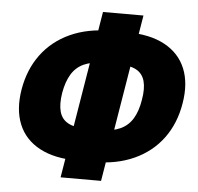

<svg xmlns="http://www.w3.org/2000/svg" viewBox="-55 -826 951 923"><g transform="rotate(5 420.0 -364.0)"><path d="M345.7 -46.4Q234.4 -46.4 162.1 -85Q89.8 -123.5 60.5 -194.8Q31.2 -266.1 47.4 -363.8Q64 -461.4 116.7 -532.7Q169.4 -604 253.9 -642.8Q338.4 -681.6 450.2 -681.6H526.9Q638.2 -681.6 710.2 -642.8Q782.2 -604 811.5 -532.7Q840.8 -461.4 824.2 -363.8Q808.1 -266.1 755.4 -194.8Q702.6 -123.5 618.2 -85Q533.7 -46.4 422.4 -46.4ZM375 -202.6H443.4Q500.5 -202.6 537.8 -219.7Q575.2 -236.8 597.2 -272.7Q619.1 -308.6 627.9 -363.8Q637.7 -419.4 627.7 -455.3Q617.7 -491.2 586.2 -508.1Q554.7 -524.9 497.6 -524.9H428.7Q372.1 -524.9 334.5 -508.1Q296.9 -491.2 274.9 -455.3Q252.9 -419.4 243.2 -363.8Q234.4 -308.6 244.4 -272.7Q254.4 -236.8 286.4 -219.7Q318.4 -202.6 375 -202.6ZM271 41 404.8 -768.6H600.1L466.3 41Z"/></g></svg>

Font: Inter 17pt Black
Style: Italic
Weight: 900
Italic angle: -9.3988°
Version: Version 4.001;git-66647c0bb